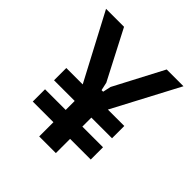

<svg xmlns="http://www.w3.org/2000/svg" viewBox="-209 -959 1117 1117"><g transform="rotate(45 350.0 -400.0)"><path d="M112 -292H282V-218H112V-117H282V0H419V-117H589V-218H419V-292H589V-393H454L669 -800H531L372 -497L361 -447H348L337 -497L180 -800H32L247 -393H112Z"/></g></svg>

Font: Martian Mono Std Md
Style: Regular
Weight: 500
Monospace: yes
Designer: Roman Shamin
Foundry: Evil Martians
Version: Version 1.000